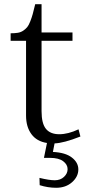

<svg xmlns="http://www.w3.org/2000/svg" viewBox="-20 -658 412 900"><path d="M29.8 -502Q49.8 -502 64 -504.4Q78.1 -506.8 89.4 -514.6Q100.6 -522.5 107.7 -531Q114.7 -539.6 121.8 -557.6Q128.9 -575.7 133.3 -591.8Q137.7 -607.9 145 -638.2H174.8V-505.9H319.8V-466.8H174.8V-137.2Q174.8 -78.6 195.6 -53.7Q216.3 -28.8 257.8 -28.8Q299.3 -28.8 348.1 -51.8L356.9 -18.1Q278.8 12.7 235.8 14.2L228 54.2Q287.1 57.1 317.1 80.6Q347.2 104 347.2 136.2Q347.2 169.9 317.9 196Q288.6 222.2 243.2 222.2Q204.6 222.2 166 210L165 175.8Q210.9 187 236.8 187Q263.2 187 280 171.1Q296.9 155.3 296.9 134.8Q296.9 113.3 276.1 97.7Q255.4 82 213.9 82H186L200.2 12.2Q152.3 4.9 127.2 -29.3Q102.1 -63.5 102.1 -116.2V-466.8H29.8Z"/></svg>

Font: LT Superior Serif
Style: Regular
Weight: 400
Designer: Daniel Lyons
Foundry: LyonsType
Version: Version 2.120;FEAKit 1.0